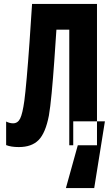

<svg xmlns="http://www.w3.org/2000/svg" viewBox="-20 -734 550 970"><path d="M313 216 373 0H350V-121H510L456 216ZM75 9Q140 9 175 -26.5Q210 -62 227 -150Q234 -190 241 -263.5Q248 -337 254 -422.5Q260 -508 265 -584H330V0H470V-714H142Q136 -618 129 -519Q122 -420 115 -341Q108 -262 103 -225Q94 -160 82 -135.5Q70 -111 46 -111Q29 -111 11 -120V-1Q36 9 75 9Z"/></svg>

Font: Noto Sans Mono Condensed Extra
Style: Regular
Weight: 800
Width: 3
Designer: Monotype Design Team
Foundry: Monotype Imaging Inc.
Version: Version 1.900